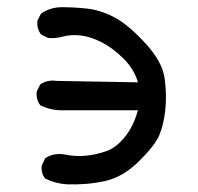

<svg xmlns="http://www.w3.org/2000/svg" viewBox="-20 -503 540 524"><path d="M162.1 0Q130.9 -2 103.5 -15.6Q91.8 -29.3 93.8 -50.8L103.5 -71.3Q127 -86.9 158.2 -81.1Q185.5 -75.2 214.8 -78.1Q244.1 -81.1 271 -90.8Q297.9 -100.6 321.3 -129.9Q344.7 -159.2 356.4 -202.1H158.2Q121.1 -200.2 89.8 -215.8Q78.1 -231.4 80.1 -252.9L89.8 -272.5Q109.4 -286.1 134.8 -282.2L356.4 -278.3Q346.7 -313.5 317.4 -342.8Q288.1 -372.1 257.3 -387.7Q226.6 -403.3 200.2 -406.2Q173.8 -409.2 152.3 -403.3Q130.9 -397.5 111.3 -399.4L91.8 -409.2Q80.1 -424.8 82 -446.3L91.8 -465.8Q117.2 -483.4 149.4 -483.4Q181.6 -483.4 217.8 -479.5Q253.9 -475.6 291.5 -456.1Q329.1 -436.5 376 -385.7Q422.9 -335 429.2 -289.6Q435.5 -244.1 431.2 -203.6Q426.8 -163.1 415 -134.8Q403.3 -106.4 359.4 -63Q315.4 -19.5 266.1 -8.8Q216.8 2 162.1 0Z"/></svg>

Font: JasonHandwriting4
Style: Regular
Weight: 400
Version: Version 1.01.21